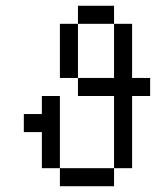

<svg xmlns="http://www.w3.org/2000/svg" viewBox="-20 -645 540 665"><path d="M375 -562.5H250V-625H375ZM62.5 -250H125V-312.5H187.5V-62.5H125V-187.5H62.5ZM187.5 -62.5H375V0H187.5ZM187.5 -562.5H250V-375H187.5ZM250 -375H375V-562.5H437.5V-375H500V-312.5H437.5V-62.5H375V-312.5H250Z"/></svg>

Font: 寒蝉点阵体 16px
Style: Regular
Weight: 400
Designer: Designed by Warren2060
Foundry: ChillType
Version: Version 1.000